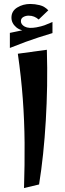

<svg xmlns="http://www.w3.org/2000/svg" viewBox="-20 -930 329 969"><path d="M101.2 19Q105 -99 104.1 -209.5Q103.2 -320 95.1 -430.4Q87 -540.8 70 -658.8L216.5 -678.8Q219.2 -587 217.8 -497.2Q216.2 -407.5 211.1 -320.8Q206 -234 197.5 -153.1Q189 -72.2 177.2 1ZM151.8 -766 133.8 -772Q85.8 -772 61.8 -792.5Q37.8 -813 37.8 -841Q37.8 -874 66.8 -892Q95.8 -910 132.8 -910Q155.8 -910 180.2 -904Q204.8 -898 223.8 -878L175.2 -831.5Q164.5 -841 152.1 -846Q139.8 -851 124.2 -851Q109.8 -851 97.6 -844.1Q85.5 -837.2 85.5 -823.2Q85.5 -806.2 105.1 -795.6Q124.8 -785 163.8 -792Q189.8 -797 204.8 -802.5Q219.8 -808 244.8 -819V-768ZM29.8 -688V-764Q72.8 -773 106.8 -780Q140.8 -787 173.8 -793Q206.8 -799 244.8 -805V-763Q204.8 -751 173.8 -740.9Q142.8 -730.8 109.8 -718.8Q76.8 -706.8 29.8 -688Z"/></svg>

Font: Marhey Light
Style: Regular
Weight: 300
Designer: Nur Syamsi & Bustanul Arifin
Foundry: Namelatype
Version: Version 1.000